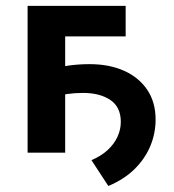

<svg xmlns="http://www.w3.org/2000/svg" viewBox="-20 -520 594 654"><path d="M349 113.5 291.5 25.5Q324.5 11.5 346.8 -9Q369 -29.5 380.2 -54.2Q391.5 -79 391.5 -104.5Q391.5 -155.5 355.8 -179.5Q320 -203.5 262.5 -203.5Q235 -203.5 209 -199.8Q183 -196 151 -186.5L150.5 -282Q184.5 -293 217.5 -297.2Q250.5 -301.5 285.5 -301.5Q352 -301.5 402.5 -279Q453 -256.5 481.5 -214.2Q510 -172 510 -113Q510 -65.5 491.8 -22Q473.5 21.5 437.8 56.5Q402 91.5 349 113.5ZM74 0V-500H408V-396H202V0Z"/></svg>

Font: Geologica Cursive Medium
Style: Regular
Weight: 500
Designer: Sindre Bremnes, Frode Helland
Foundry: Monokrom Skriftforlag AS
Version: Version 1.010;gftools[0.9.28]